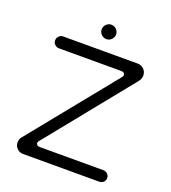

<svg xmlns="http://www.w3.org/2000/svg" viewBox="-146 -928 914 1027"><g transform="rotate(20 311.5 -414.0)"><path d="M282.7 -750.5Q294.9 -738.3 311.5 -738.3Q328.1 -738.3 340.3 -750.5Q352.5 -762.7 352.5 -779.3Q352.5 -795.9 340.3 -808.1Q328.1 -820.3 311.5 -820.3Q294.9 -820.3 282.7 -808.1Q270.5 -795.9 270.5 -779.3Q270.5 -762.7 282.7 -750.5ZM102.5 -8.8H537.1Q550.8 -8.8 561.5 -18.6Q570.3 -28.3 570.3 -41.5Q570.3 -54.7 560.5 -64.5Q550.8 -74.2 537.1 -74.2H173.8Q164.1 -74.2 159.2 -79.1Q154.3 -84 154.3 -89.4Q154.3 -94.7 156.2 -98.1Q158.2 -101.6 161.1 -104.5L550.8 -586.9Q564.5 -604.5 564.5 -621.1Q564.5 -643.6 549.8 -658.2Q535.2 -672.9 513.7 -672.9H89.8Q76.2 -672.9 66.4 -662.6Q56.6 -652.3 56.6 -638.7Q56.6 -629.9 59.6 -624Q71.3 -605.5 89.8 -605.5H446.3Q456.1 -605.5 460.9 -600.6Q465.8 -595.7 465.8 -588.9Q465.8 -582 459 -575.2L64.5 -87.9Q54.7 -76.2 54.7 -56.6Q54.7 -37.1 68.8 -22.9Q83 -8.8 102.5 -8.8Z"/></g></svg>

Font: FakePearl
Style: ExtraLight
Weight: 300
Version: Version 1.2